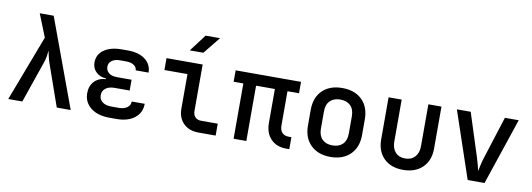

<svg xmlns="http://www.w3.org/2000/svg" viewBox="-60 -1167 4321 1559"><g transform="rotate(10 2100.0 -387.5)"><path d="M43 0 249 -542 174 -730H289L558 0H443L324 -339Q313 -370 307 -398.5Q301 -427 297 -444Q296 -427 291.5 -398.5Q287 -370 276 -339L159 0Z M937 7H878Q781 7 723.5 -38.5Q666 -84 666 -159Q666 -218 701 -255.5Q736 -293 797 -297V-302Q745 -305 713 -336Q681 -367 681 -414Q681 -481 735.5 -519Q790 -557 882 -557H931Q1021 -557 1074 -517Q1127 -477 1128 -409H1022Q1020 -436 996 -451.5Q972 -467 931 -467H882Q840 -467 815 -448.5Q790 -430 790 -398Q790 -366 814.5 -347Q839 -328 882 -328H1002V-239H878Q831 -239 804 -218Q777 -197 777 -161Q777 -126 804 -105.5Q831 -85 878 -85H937Q981 -85 1007.5 -103.5Q1034 -122 1034 -154H1141Q1141 -80 1085.5 -36.5Q1030 7 937 7Z M1611 0Q1534 0 1487.5 -45.5Q1441 -91 1441 -167V-452H1251V-550H1549V-167Q1549 -135 1567 -116.5Q1585 -98 1616 -98H1753V0ZM1426 -645 1532 -785H1651L1538 -645Z M2336 5Q2256 5 2208.5 -44Q2161 -93 2161 -176V-456H2006V0H1901V-456H1821V-550H2360V-456H2265V-173Q2265 -135 2284.5 -114.5Q2304 -94 2337 -94H2361V5Z M2700 9Q2598 9 2537.5 -50Q2477 -109 2477 -211V-339Q2477 -442 2537 -500.5Q2597 -559 2700 -559Q2803 -559 2863 -500.5Q2923 -442 2923 -339V-211Q2923 -109 2862.5 -50Q2802 9 2700 9ZM2700 -86Q2754 -86 2784.5 -116.5Q2815 -147 2815 -204V-346Q2815 -403 2784.5 -433.5Q2754 -464 2700 -464Q2646 -464 2615.5 -433.5Q2585 -403 2585 -346V-204Q2585 -147 2615.5 -116.5Q2646 -86 2700 -86Z M3299 10Q3199 10 3140.5 -47.5Q3082 -105 3082 -204V-550H3190V-205Q3190 -149 3219 -116.5Q3248 -84 3299 -84Q3351 -84 3380.5 -116.5Q3410 -149 3410 -205V-550H3518V-204Q3518 -105 3458.5 -47.5Q3399 10 3299 10Z M3831 0 3645 -550H3759L3872 -198Q3882 -167 3890 -136.5Q3898 -106 3902 -86Q3906 -106 3912.5 -136.5Q3919 -167 3929 -198L4041 -550H4155L3970 0Z"/></g></svg>

Font: JetBrains Mono NL SemiBold
Style: Regular
Weight: 600
Designer: Philipp Nurullin, Konstantin Bulenkov
Foundry: JetBrains
Version: Version 2.304; ttfautohint (v1.8.4.7-5d5b)